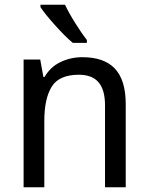

<svg xmlns="http://www.w3.org/2000/svg" viewBox="-20 -786 624 806"><path d="M325.2 -545.9C293 -545.9 262.7 -539.1 233.9 -525.4C205.1 -511.7 183.1 -490.7 167 -462.9H162.1L148.9 -536.1H79.1V0H166V-277.8C166 -340.8 176.3 -388.7 197.3 -422.4C217.8 -455.6 255.9 -472.2 311 -472.2C385.7 -472.2 420.9 -430.2 420.9 -342.8V0H507.8V-349.1C507.8 -486.3 444.8 -545.9 325.2 -545.9ZM149.9 -766.1V-755.9C171.9 -721.7 243.7 -640.1 285.6 -606H344.7V-618.2C330.1 -636.7 314 -660.2 295.9 -689C277.8 -717.8 263.7 -743.2 252.9 -766.1Z"/></svg>

Font: Avrile Sans
Style: Regular
Weight: 400
Designer: Monotype Design Team, Google (font), Stefan Peev (BGR Cyrillic), Cristiano Sobral (main changes)
Foundry: The Avrile Sans Project Authors
Version: Version 3.110